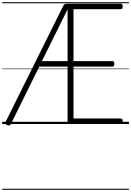

<svg xmlns="http://www.w3.org/2000/svg" viewBox="-20 -1130 1195 1750"><path d="M1081 0H623Q609 0 602.5 -5.5Q596 -11 596 -23V-523H338L80 -1Q74 11 65.5 13Q57 15 44 10Q33 4 30.5 -4Q28 -12 33 -23L555 -1074Q561 -1087 568.5 -1091.5Q576 -1096 592 -1096H1081Q1089 -1096 1093.5 -1090.5Q1098 -1085 1098 -1071Q1098 -1057 1093.5 -1051.5Q1089 -1046 1081 -1046H650V-573H1006Q1014 -573 1018 -567.5Q1022 -562 1022 -548Q1022 -535 1018 -529Q1014 -523 1006 -523H650V-50H1081Q1089 -50 1093.5 -44.5Q1098 -39 1098 -26Q1098 -12 1093.5 -6Q1089 0 1081 0ZM362 -573H596V-1045ZM0 590H1155V600H0ZM0 -20H1155V0H0ZM0 -505H1155V-500H0ZM0 -1110H1155V-1100H0Z"/></svg>

Font: Playwrite FR Moderne Guides
Style: Regular
Weight: 400
Designer: Veronika Burian, José Scaglione
Foundry: TypeTogether
Version: Version 1.003